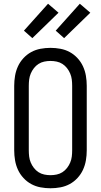

<svg xmlns="http://www.w3.org/2000/svg" viewBox="-20 -999 540 1027"><path d="M250 8Q223 8 196.5 3Q170 -2 147 -14.5Q124 -27 105.5 -47Q87 -67 76 -91Q65 -115 60.5 -141.5Q56 -168 56 -195V-540Q56 -567 60.5 -593.5Q65 -620 76 -644Q87 -668 105.5 -688Q124 -708 147 -720.5Q170 -733 196.5 -738Q223 -743 250 -743Q277 -743 303.5 -738Q330 -733 353 -720.5Q376 -708 394.5 -688Q413 -668 424 -644Q435 -620 439.5 -593.5Q444 -567 444 -540V-195Q444 -168 439.5 -141.5Q435 -115 424 -91Q413 -67 394.5 -47Q376 -27 353 -14.5Q330 -2 303.5 3Q277 8 250 8ZM250 -62Q267 -62 283.5 -65.5Q300 -69 314 -78Q328 -87 338.5 -100.5Q349 -114 355.5 -129.5Q362 -145 364 -161.5Q366 -178 366 -195V-540Q366 -557 364 -573.5Q362 -590 355.5 -605.5Q349 -621 338.5 -634.5Q328 -648 314 -657Q300 -666 283.5 -669.5Q267 -673 250 -673Q233 -673 216.5 -669.5Q200 -666 186 -657Q172 -648 161.5 -634.5Q151 -621 144.5 -605.5Q138 -590 136 -573.5Q134 -557 134 -540V-195Q134 -178 136 -161.5Q138 -145 144.5 -129.5Q151 -114 161.5 -100.5Q172 -87 186 -78Q200 -69 216.5 -65.5Q233 -62 250 -62ZM323 -795 278 -835 407 -979 463 -931ZM153 -795 108 -835 237 -979 293 -931Z"/></svg>

Font: Moesevka
Style: Regular
Weight: 400
Monospace: yes
Designer: Belleve Invis
Foundry: Belleve Invis
Version: Version 32.5.0; ttfautohint (v1.8.4)